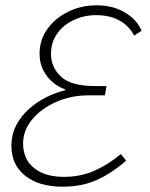

<svg xmlns="http://www.w3.org/2000/svg" viewBox="-20 -691 566 723"><path d="M216 12Q126 12 74.5 -29.5Q23 -71 23 -141Q23 -185 41.5 -220Q60 -255 90 -281.5Q120 -308 155.5 -325.5Q191 -343 225 -351V-355Q202 -362 180 -380Q158 -398 143.5 -425.5Q129 -453 129 -488Q129 -541 158.5 -582Q188 -623 237 -647Q286 -671 344 -671Q405 -671 450.5 -644Q496 -617 513 -575L485 -557Q466 -594 429.5 -614Q393 -634 342 -634Q297 -634 257.5 -615.5Q218 -597 195 -564Q172 -531 172 -488Q172 -438 209.5 -402.5Q247 -367 338 -367H381L375 -332H314Q247 -332 191 -307Q135 -282 101 -241Q67 -200 67 -151Q67 -91 108.5 -58Q150 -25 220 -25Q284 -25 336.5 -48.5Q389 -72 435 -111L455 -86Q401 -39 345 -13.5Q289 12 216 12Z"/></svg>

Font: Source Sans 3 ExtraLight Light
Style: Italic
Weight: 300
Italic angle: -11°
Version: Version 3.052;hotconv 1.1.0;makeotfexe 2.6.0